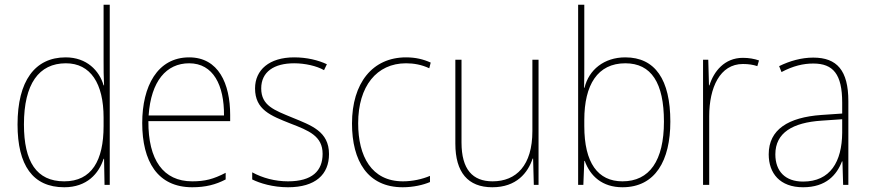

<svg xmlns="http://www.w3.org/2000/svg" viewBox="-20 -780 3677 810"><path d="M251 10C347 10 397 -48 417 -110H419L421 0H443V-760H417V-526C417 -491 417 -457 419 -420H417C399 -482 346 -538 257 -538C127 -538 54 -438 54 -255C54 -83 118 10 251 10ZM251 -15C134 -15 81 -98 81 -255C81 -426 144 -513 258 -513C362 -513 417 -428 417 -284V-248C417 -103 367 -15 251 -15Z M778 -538C644 -538 580 -416 580 -261C580 -100 644 10 791 10C847 10 890 -1 932 -23V-51C880 -24 844 -15 791 -15C669 -15 605 -105 606 -269H951V-295C951 -427 902 -538 778 -538ZM778 -513C880 -513 926 -420 925 -293H607C617 -438 682 -513 778 -513Z M1368 -130C1368 -226 1293 -251 1213 -284C1138 -315 1082 -334 1082 -407C1082 -477 1136 -513 1221 -513C1266 -513 1316 -502 1347 -484L1359 -509C1323 -526 1275 -538 1221 -538C1116 -538 1056 -485 1056 -407C1056 -317 1122 -292 1205 -259C1283 -229 1341 -206 1341 -131C1341 -59 1297 -15 1195 -15C1140 -15 1088 -29 1044 -53V-23C1076 -7 1131 10 1195 10C1311 10 1368 -44 1368 -130Z M1679 10C1724 10 1766 0 1794 -12V-38C1761 -24 1720 -15 1680 -15C1547 -15 1491 -121 1491 -260C1491 -416 1569 -513 1693 -513C1726 -513 1759 -507 1791 -492L1797 -516C1766 -530 1733 -538 1693 -538C1551 -538 1465 -429 1465 -259C1465 -101 1531 10 1679 10Z M2252 -528H2226V-227C2226 -82 2158 -15 2058 -15C1974 -15 1927 -65 1927 -179V-528H1901V-174C1901 -53 1954 10 2057 10C2159 10 2207 -51 2227 -111H2229L2232 0H2252Z M2445 -509V-760H2419V0H2441L2445 -101H2447C2470 -37 2521 10 2606 10C2745 10 2808 -103 2808 -267C2808 -444 2744 -538 2618 -538C2528 -538 2464 -485 2446 -410H2444C2445 -438 2445 -481 2445 -509ZM2618 -513C2728 -513 2781 -430 2781 -267C2781 -102 2720 -15 2606 -15C2502 -15 2445 -93 2445 -248V-274C2445 -422 2501 -513 2618 -513Z M3114 -536C3036 -536 2991 -478 2973 -420H2971L2968 -528H2946V0H2972V-290C2972 -410 3017 -510 3114 -510C3138 -510 3157 -507 3175 -501L3182 -525C3162 -532 3139 -536 3114 -536Z M3411 -537C3361 -537 3312 -523 3267 -501L3277 -476C3326 -502 3369 -512 3411 -512C3495 -512 3533 -467 3533 -347V-301L3445 -295C3306 -285 3223 -234 3223 -129C3223 -49 3270 10 3368 10C3465 10 3510 -42 3532 -99H3534L3537 0H3559V-353C3559 -483 3511 -537 3411 -537ZM3446 -271 3533 -277V-220C3532 -98 3483 -14 3368 -14C3293 -14 3251 -57 3251 -129C3251 -220 3324 -263 3446 -271Z"/></svg>

Font: Noto Sans Gurmukhi SemiCondensed Thin
Style: Regular
Weight: 100
Width: 4
Designer: Jelle Bosma - Monotype Design Team
Foundry: Monotype Imaging Inc.
Version: Version 2.004